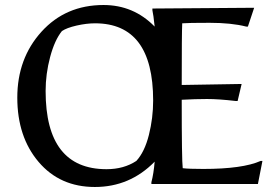

<svg xmlns="http://www.w3.org/2000/svg" viewBox="-20 -734 1095 766"><path d="M962 -628Q903 -643 816.5 -643Q730 -643 707 -641Q705 -603 705 -395L944 -399L928 -331H921Q853 -339 806 -339Q759 -339 705 -336Q705 -93 709 -63Q732 -60 791 -60Q948 -60 1020 -92H1027L1009 0H584V-7Q593 -41 597 -89Q498 12 358.5 12Q219 12 134 -88Q49 -188 49 -344.5Q49 -501 145.5 -607.5Q242 -714 393 -714Q513 -714 597 -628Q592 -676 588 -693V-700L994 -703L969 -628ZM591 -333Q591 -641 359 -641Q325 -641 285.5 -632Q246 -623 227 -610Q198 -574 180 -506.5Q162 -439 162 -371Q162 -59 405 -59Q474 -59 524 -92Q557 -128 574 -195.5Q591 -263 591 -333Z"/></svg>

Font: Asul
Style: Regular
Weight: 400
Version: Version 1.001